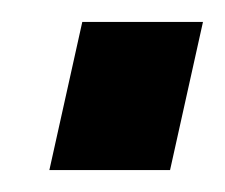

<svg xmlns="http://www.w3.org/2000/svg" viewBox="-20 -155 205 175"><path d="M25 0 55 -135H165L135 0Z"/></svg>

Font: Titillium Web SemiBold
Style: Italic
Weight: 600
Italic angle: -13°
Version: Version 1.002;PS 57.000;hotconv 1.0.70;makeotf.lib2.5.55311